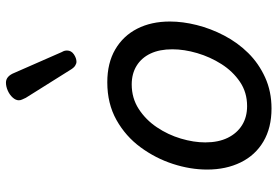

<svg xmlns="http://www.w3.org/2000/svg" viewBox="-160 -730 910 629"><g transform="rotate(-90 294.5 -416.0)"><path d="M253 19Q190 19 145 -7.5Q100 -34 76.5 -82Q53 -130 53 -192Q53 -247 71.5 -304Q90 -361 126 -410Q162 -459 215.5 -489Q269 -519 339 -519Q402 -519 446.5 -493Q491 -467 514.5 -421Q538 -375 538 -314Q538 -272 526.5 -226Q515 -180 492 -136Q469 -92 435 -57.5Q401 -23 355 -2Q309 19 253 19ZM261 -61Q306 -61 340.5 -84.5Q375 -108 398.5 -145Q422 -182 434.5 -224.5Q447 -267 447 -306Q447 -348 433 -377.5Q419 -407 393 -423Q367 -439 332 -439Q287 -439 251.5 -416Q216 -393 191.5 -356.5Q167 -320 154.5 -278Q142 -236 142 -198Q142 -155 157 -124.5Q172 -94 198.5 -77.5Q225 -61 261 -61ZM406 -620Q400 -620 393 -624.5Q386 -629 379 -641L288 -786Q285 -793 282.5 -798Q280 -803 280 -809Q280 -819 289 -829Q298 -839 311.5 -845Q325 -851 338 -851Q359 -851 370 -823L438 -668Q441 -663 442 -659Q443 -655 443 -651Q443 -637 430.5 -628.5Q418 -620 406 -620Z"/></g></svg>

Font: Playwrite IS
Style: Regular
Weight: 400
Designer: Veronika Burian, José Scaglione
Foundry: TypeTogether
Version: Version 1.002